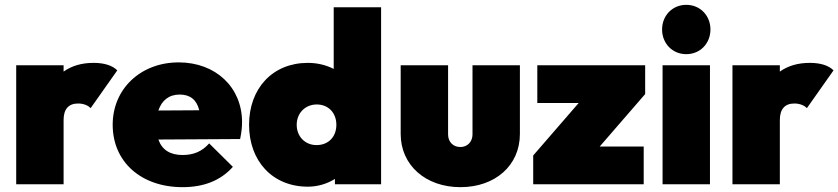

<svg xmlns="http://www.w3.org/2000/svg" viewBox="-20 -762 3467 794"><path d="M47 0H243V-266C243 -310 263 -334 303 -334C327 -334 345 -325 355 -315L465 -471C445 -491 412 -502 367 -502C318 -502 277 -490 243 -466V-492H47Z M735 12C824 12 893 -16 943 -72L845 -169C816 -136 781 -121 735 -121C684 -121 650 -142 635 -185L973 -187C979 -216 981 -237 981 -257C981 -401 872 -504 719 -504C562 -504 446 -395 446 -246C446 -93 563 12 735 12ZM635 -305C649 -347 679 -371 723 -371C766 -371 793 -350 804 -306Z M1253 10C1294 10 1333 -2 1365 -22V0H1556V-732H1360V-477C1329 -493 1292 -502 1253 -502C1107 -502 1010 -396 1010 -246C1010 -96 1107 10 1253 10ZM1207 -246C1207 -294 1242 -330 1290 -330C1338 -330 1371 -295 1371 -246C1371 -196 1338 -162 1289 -162C1242 -162 1207 -197 1207 -246Z M1884 12C2028 12 2130 -78 2130 -208V-492H1934V-206C1934 -175 1912 -154 1884 -154C1854 -154 1833 -175 1833 -206V-492H1637V-208C1637 -79 1740 12 1884 12Z M2185 -119V0H2642V-156H2460L2648 -373V-492H2202V-336H2373Z M2720 0H2916V-492H2720ZM2718 -640C2718 -583 2760 -538 2818 -538C2876 -538 2918 -583 2918 -640C2918 -697 2876 -742 2818 -742C2760 -742 2718 -697 2718 -640Z M3009 0H3205V-266C3205 -310 3225 -334 3265 -334C3289 -334 3307 -325 3317 -315L3427 -471C3407 -491 3374 -502 3329 -502C3280 -502 3239 -490 3205 -466V-492H3009Z"/></svg>

Font: MV Cash Black
Style: Regular
Weight: 900
Designer: Rodrigo Fuenzalida
Foundry: fragTYPE
Version: Version 1.100;Glyphs 3.1.2 (3151)